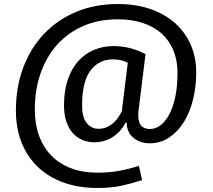

<svg xmlns="http://www.w3.org/2000/svg" viewBox="-20 -721 1060 954"><path d="M686 174Q634 191 582.5 202Q531 213 463 213Q371 213 296 186Q221 159 168.5 109Q116 59 87.5 -12Q59 -83 59 -172Q59 -287 95 -384Q131 -481 197.5 -551.5Q264 -622 357.5 -661.5Q451 -701 566 -701Q657 -701 729 -675.5Q801 -650 851 -605Q901 -560 928 -498Q955 -436 955 -362Q955 -292 939.5 -228Q924 -164 894 -115.5Q864 -67 821 -38Q778 -9 723 -9Q678 -9 644.5 -35Q611 -61 609 -112L605 -113Q579 -64 538 -39Q497 -14 449 -14Q417 -14 389.5 -25.5Q362 -37 341.5 -60Q321 -83 309.5 -117.5Q298 -152 298 -197Q298 -270 317 -325.5Q336 -381 369.5 -418Q403 -455 448 -473.5Q493 -492 545 -492Q627 -492 703 -452L668 -168Q667 -162 667 -157V-147Q667 -112 682 -96Q697 -80 725 -80Q753 -80 777.5 -98.5Q802 -117 821 -152.5Q840 -188 851 -240Q862 -292 862 -359Q862 -420 842 -469.5Q822 -519 784 -553.5Q746 -588 690.5 -606.5Q635 -625 565 -625Q470 -625 394 -592Q318 -559 264.5 -499.5Q211 -440 182 -358Q153 -276 153 -177Q153 -105 174 -47Q195 11 235 52Q275 93 333 115Q391 137 465 137Q525 137 576.5 127Q628 117 670 103ZM540 -426Q472 -426 430 -371Q388 -316 388 -198Q388 -135 412 -108Q436 -81 468 -81Q494 -81 513.5 -90.5Q533 -100 547 -113.5Q561 -127 570 -141.5Q579 -156 585 -167L615 -409Q601 -417 582 -421.5Q563 -426 540 -426Z"/></svg>

Font: Yekcdsyqcyvpieeyorgstswgcgt
Style: Regular
Weight: 400
Italic angle: -8°
Designer: Carrois Corporate & Edenspiekermann
Foundry: Carrois Corporate GbR & Edenspiekermann AG
Version: Version 2.001